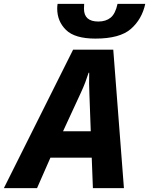

<svg xmlns="http://www.w3.org/2000/svg" viewBox="-77 -970 769 990"><path d="M248 -293 340 -492Q353 -520 362.5 -545Q372 -570 380 -595H383Q382 -567 382.5 -539.5Q383 -512 384 -485L391 -293ZM-57 0H114L183 -157H396L402 0H562L507 -714H300ZM415 -771Q541 -771 598 -821Q655 -871 672 -950H529Q518 -899 493.5 -879Q469 -859 430 -859Q356 -859 356 -925Q356 -940 357 -950H220Q218 -938 218 -926Q218 -860 263.5 -815.5Q309 -771 415 -771Z"/></svg>

Font: Noto Sans Display Extra
Style: Italic
Weight: 800
Italic angle: -12°
Designer: Monotype Design Team
Foundry: Monotype Imaging Inc.
Version: Version 1.900